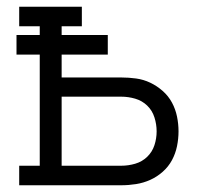

<svg xmlns="http://www.w3.org/2000/svg" viewBox="-20 -550 640 570"><path d="M37 0V-58H98V-388H29V-446H98V-472H37V-530H223V-472H163V-446H300V-388H163V-320H340Q362 -320 384 -317Q406 -314 426 -304.5Q446 -295 463 -280Q480 -265 490.5 -245.5Q501 -226 505.5 -204Q510 -182 510 -160Q510 -138 505.5 -116Q501 -94 490.5 -74.5Q480 -55 463 -40Q446 -25 426 -16Q406 -7 384 -3.5Q362 0 340 0ZM163 -58H340Q361 -58 381.5 -64Q402 -70 417 -84.5Q432 -99 438.5 -119Q445 -139 445 -160Q445 -181 438.5 -201.5Q432 -222 417 -236.5Q402 -251 381.5 -257Q361 -263 340 -263H163Z"/></svg>

Font: Iosevka Curly Slab LtEx
Style: Regular
Weight: 300
Width: 7
Monospace: yes
Designer: Belleve Invis
Foundry: Belleve Invis
Version: Version 11.1.0; ttfautohint (v1.8.3)